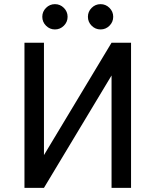

<svg xmlns="http://www.w3.org/2000/svg" viewBox="-20 -906 750 926"><path d="M98 -700H192V-158L518 -700H612V0H518V-542L192 0H98ZM245 -764Q220 -764 202 -782Q184 -800 184 -825Q184 -850 202 -868Q220 -886 245 -886Q270 -886 288 -868Q306 -850 306 -825Q306 -800 288 -782Q270 -764 245 -764ZM465 -764Q440 -764 422 -782Q404 -800 404 -825Q404 -850 422 -868Q440 -886 465 -886Q490 -886 508 -868Q526 -850 526 -825Q526 -800 508 -782Q490 -764 465 -764Z"/></svg>

Font: Golos UI
Style: Regular
Weight: 400
Designer: A.Korolkova, Vitaly Kuzmin
Foundry: ParaType Ltd
Version: Version 2.000